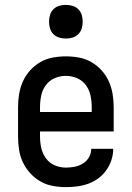

<svg xmlns="http://www.w3.org/2000/svg" viewBox="-20 -759 540 787"><path d="M250 8Q223 8 196 3Q169 -2 145.5 -15.5Q122 -29 103.5 -49.5Q85 -70 73.5 -94.5Q62 -119 58 -146Q54 -173 54 -200V-320Q54 -347 58.5 -374Q63 -401 74 -425.5Q85 -450 103.5 -470.5Q122 -491 145.5 -504.5Q169 -518 196 -523Q223 -528 250 -528Q277 -528 304 -523Q331 -518 354.5 -504.5Q378 -491 396.5 -470.5Q415 -450 426 -425.5Q437 -401 441.5 -374Q446 -347 446 -320V-220H144V-200Q144 -176 149 -153Q154 -130 168 -110.5Q182 -91 204 -81.5Q226 -72 250 -72Q268 -72 286 -75.5Q304 -79 319.5 -88.5Q335 -98 344.5 -114Q354 -130 354 -149H444Q444 -125 436.5 -102.5Q429 -80 415.5 -61Q402 -42 383 -28Q364 -14 342 -6Q320 2 296.5 5Q273 8 250 8ZM144 -300H356V-320Q356 -344 351 -367.5Q346 -391 332 -410Q318 -429 296 -438.5Q274 -448 250 -448Q226 -448 204 -438.5Q182 -429 168 -410Q154 -391 149 -367.5Q144 -344 144 -320ZM250 -601Q236 -601 222.5 -605Q209 -609 199 -619Q189 -629 185 -642.5Q181 -656 181 -670Q181 -684 185 -697.5Q189 -711 199 -721Q209 -731 222.5 -735Q236 -739 250 -739Q264 -739 277.5 -735Q291 -731 301 -721Q311 -711 315 -697.5Q319 -684 319 -670Q319 -656 315 -642.5Q311 -629 301 -619Q291 -609 277.5 -605Q264 -601 250 -601Z"/></svg>

Font: Iosevka Custom Medium
Style: Regular
Weight: 500
Monospace: yes
Designer: Belleve Invis
Foundry: Belleve Invis
Version: Version 32.5.0; ttfautohint (v1.8.4)